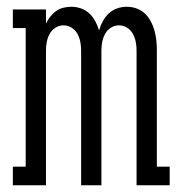

<svg xmlns="http://www.w3.org/2000/svg" viewBox="-20 -548 540 568"><path d="M18 0V-55H56V-465H18V-520H116V-478Q121 -489 128.5 -498.5Q136 -508 145.5 -515Q155 -522 167 -525Q179 -528 191 -528Q206 -528 220 -523Q234 -518 244.5 -508Q255 -498 262 -485Q269 -472 273 -458Q277 -472 284 -485Q291 -498 301.5 -508Q312 -518 326 -523Q340 -528 355 -528Q370 -528 384 -523Q398 -518 408.5 -508Q419 -498 426 -485Q433 -472 437 -457.5Q441 -443 442.5 -428.5Q444 -414 444 -399V-55H482V0H384V-399Q384 -412 381.5 -424.5Q379 -437 373 -448Q367 -459 356 -466Q345 -473 332 -473Q319 -473 308 -466Q297 -459 291 -448Q285 -437 282.5 -424.5Q280 -412 280 -399V0H220V-399Q220 -412 217.5 -424.5Q215 -437 209 -448Q203 -459 192 -466Q181 -473 168 -473Q155 -473 144 -466Q133 -459 127 -448Q121 -437 118.5 -424.5Q116 -412 116 -399V0Z"/></svg>

Font: Iosevka Curly Slab Light
Style: Regular
Weight: 300
Monospace: yes
Designer: Belleve Invis
Foundry: Belleve Invis
Version: Version 22.1.2; ttfautohint (v1.8.4)